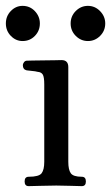

<svg xmlns="http://www.w3.org/2000/svg" viewBox="-34 -635 379 655"><path d="M64 0Q50 0 50 -16Q50 -32 64 -32Q99 -32 108 -44Q117 -56 117 -83V-347Q117 -372 112 -380.5Q107 -389 94 -390Q87 -392 75 -393Q63 -394 57 -395Q44 -398 44 -412Q44 -418 48 -423Q52 -428 58 -428Q61 -428 77.5 -428.5Q94 -429 115 -429Q136 -429 153.5 -429.5Q171 -430 176 -430Q199 -430 199 -406V-83Q199 -56 207.5 -44Q216 -32 245 -32Q259 -32 259 -16Q259 0 245 0Q235 0 208 -1Q181 -2 158 -2Q134 -2 104.5 -1Q75 0 64 0ZM266 -495Q242 -495 224.5 -512.5Q207 -530 207 -555Q207 -580 224.5 -597.5Q242 -615 266 -615Q290 -615 307.5 -597Q325 -579 325 -555Q325 -530 307.5 -512.5Q290 -495 266 -495ZM43 -495Q20 -495 3 -512.5Q-14 -530 -14 -555Q-14 -580 3 -597.5Q20 -615 43 -615Q68 -615 85 -597Q102 -579 102 -555Q102 -530 85 -512.5Q68 -495 43 -495Z"/></svg>

Font: Zen Old Mincho
Style: Regular
Weight: 400
Designer: Yoshimichi Ohira
Foundry: Positype
Version: Version 1.001